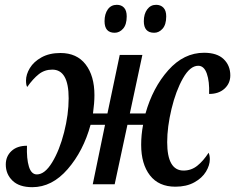

<svg xmlns="http://www.w3.org/2000/svg" viewBox="-20 -765 976 797"><path d="M566 -164Q566 -206 574 -247H509L456 0H365L416 -247H356Q326 -138 261 -63Q196 12 114 12Q60 12 32 -15Q4 -42 4 -82Q4 -116 27.5 -138Q51 -160 92 -160Q90 -106 100 -73.5Q110 -41 133 -41Q166 -41 196.5 -91Q227 -141 246 -215.5Q265 -290 265 -357Q265 -476 197 -476Q165 -476 141 -457Q117 -438 93 -404Q88 -411 88 -431Q88 -456 104 -482.5Q120 -509 152.5 -527Q185 -545 231 -545Q299 -545 335.5 -497.5Q372 -450 372 -370Q372 -338 366 -294H426L477 -537H571L519 -294H584Q614 -401 678.5 -473.5Q743 -546 827 -546Q881 -546 908.5 -519.5Q936 -493 936 -452Q936 -419 912 -397Q888 -375 848 -375Q850 -427 838.5 -459.5Q827 -492 803 -492Q769 -492 739.5 -440Q710 -388 692 -313Q674 -238 674 -175Q674 -57 742 -57Q774 -57 799 -77Q824 -97 846 -131Q851 -119 851 -104Q851 -79 835 -52.5Q819 -26 786.5 -8Q754 10 708 10Q639 10 602.5 -37Q566 -84 566 -164ZM414 -677Q414 -707 427.5 -726Q441 -745 465 -745Q484 -745 495 -733Q506 -721 506 -697Q506 -663 491 -646Q476 -629 456 -629Q414 -629 414 -677ZM577 -677Q577 -707 591 -726Q605 -745 628 -745Q647 -745 658.5 -733Q670 -721 670 -697Q670 -663 655 -646Q640 -629 620 -629Q577 -629 577 -677Z"/></svg>

Font: Noto Serif CondSemiBold
Style: Italic
Weight: 600
Width: 3
Italic angle: -12°
Designer: Monotype Design Team
Foundry: Monotype Imaging Inc.
Version: Version 1.001